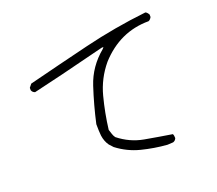

<svg xmlns="http://www.w3.org/2000/svg" viewBox="-126 -884 1252 1109"><g transform="rotate(-20 500.0 -329.0)"><path d="M725 52Q646 46 569 26.5Q492 7 428 -42L406 -66Q387 -93 382 -129Q379 -157 379 -200Q403 -309 438 -415.5Q473 -522 563 -596L570 -605H560Q248 -526 110 -495Q95 -500 90 -514V-529L106 -549Q295 -597 482.5 -642.5Q670 -688 866 -710Q876 -706 885 -690V-675Q877 -660 866 -656Q689 -656 563 -517Q498 -439 472.5 -341.5Q447 -244 435 -145Q440 -131 443.5 -118.5Q447 -106 456 -93Q525 -38 608.5 -23Q692 -8 775 5Q780 14 780 31Q774 46 760 50Z"/></g></svg>

Font: Yozai
Style: Regular
Weight: 400
Designer: LXGW / Y.OzVox
Foundry: LXGW / Y.OzVox
Version: Version 0.861;October 22, 2024